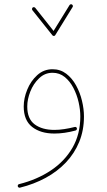

<svg xmlns="http://www.w3.org/2000/svg" viewBox="-20 -634 503 901"><path d="M317.9 -612.8Q314.9 -614.7 311.5 -613.8Q308.1 -612.8 306.2 -609.9L231.4 -488.8L145.5 -597.2Q143.6 -599.6 139.6 -600.3Q135.7 -601.1 133.3 -598.6Q130.9 -596.7 130.4 -592.8Q129.9 -588.9 131.8 -586.4L225.6 -468.8Q227.1 -466.8 229.7 -465.8Q232.4 -464.8 235.4 -465.8Q238.3 -466.8 239.7 -469.7L320.8 -601.1Q322.8 -604 321.8 -607.4Q320.8 -610.8 317.9 -612.8ZM226.6 -309.1Q185.1 -309.1 154.5 -281.2Q124 -253.4 107.7 -213.1Q91.3 -172.9 91.3 -134.3Q91.3 -69.3 130.9 -38.3Q170.4 -7.3 235.4 -7.3Q281.7 -7.3 334.5 -21.5Q337.4 -22.5 339.6 -25.4Q341.8 -28.3 340.8 -31.7Q340.3 -35.2 337.4 -37.1Q334.5 -39.1 330.6 -38.1Q305.2 -31.7 281.2 -28.1Q257.3 -24.4 235.4 -24.4Q177.7 -24.4 142.8 -50.3Q107.9 -76.2 107.9 -134.3Q107.9 -168 122.3 -204.6Q136.7 -241.2 163.6 -266.8Q190.4 -292.5 226.6 -292.5Q259.3 -292.5 283.7 -272.7Q308.1 -252.9 324.5 -221.4Q340.8 -189.9 348.9 -154.5Q356.9 -119.1 356.9 -87.4Q356.9 -4.4 320.1 59.3Q283.2 123 218.5 166Q153.8 209 69.8 230Q66.4 230.5 64.5 233.6Q62.5 236.8 63.5 240.7Q64.5 243.7 67.4 245.6Q70.3 247.6 73.7 246.6Q139.2 230.5 194.1 200.7Q249 170.9 289.3 128.4Q329.6 85.9 351.8 31.7Q374 -22.5 374 -87.4Q374 -122.6 364.7 -161.1Q355.5 -199.7 336.9 -233.4Q318.4 -267.1 290.8 -288.1Q263.2 -309.1 226.6 -309.1Z"/></svg>

Font: Mikhak VF
Style: Regular
Weight: 100
Designer: Amin Abedi
Version: Version 3.001